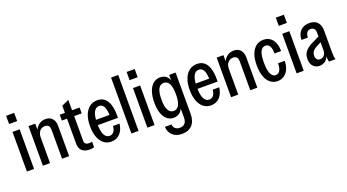

<svg xmlns="http://www.w3.org/2000/svg" viewBox="-63 -1414 4200 2324"><g transform="rotate(-20 2037.5 -252.5)"><path d="M57 0V-510H149V0ZM51 -614V-720H155V-614Z M263 0V-510H350V-414H355V0ZM510 0V-369Q510 -407 495 -424.5Q480 -442 450 -442Q419 -442 397.5 -427Q376 -412 365.5 -387.5Q355 -363 355 -333L343 -418Q363 -465 398.5 -492.5Q434 -520 484 -520Q539 -520 570 -485.5Q601 -451 601 -390V0Z M864 10Q799 10 765.5 -21.5Q732 -53 732 -115V-602L824 -643V-117Q824 -90 838.5 -77.5Q853 -65 884 -65Q897 -65 906.5 -66.5Q916 -68 922 -71V1Q912 5 896.5 7.5Q881 10 864 10ZM665 -435V-510H921V-435Z M1142 10Q1087 10 1046.5 -22Q1006 -54 984 -113.5Q962 -173 962 -254Q962 -337 985 -396.5Q1008 -456 1050.5 -488Q1093 -520 1152 -520Q1205 -520 1241 -491.5Q1277 -463 1296 -405.5Q1315 -348 1315 -262Q1315 -255 1314.5 -247.5Q1314 -240 1314 -234H1020V-302H1260L1232 -265Q1232 -361 1211.5 -404Q1191 -447 1148 -447Q1103 -447 1079 -398.5Q1055 -350 1055 -254Q1055 -160 1078 -111.5Q1101 -63 1145 -63Q1181 -63 1201 -89Q1221 -115 1225 -162H1309Q1300 -85 1257 -37.5Q1214 10 1142 10Z M1403 0V-720H1495V0Z M1609 0V-510H1701V0ZM1603 -614V-720H1707V-614Z M1979 215Q1904 215 1859.5 173.5Q1815 132 1811 63H1896Q1898 97 1920.5 116.5Q1943 136 1980 136Q2022 136 2044.5 110.5Q2067 85 2067 35V-112H2074Q2068 -62 2034 -32.5Q2000 -3 1950 -3Q1901 -3 1865 -33.5Q1829 -64 1810 -121Q1791 -178 1791 -256Q1791 -338 1811.5 -397Q1832 -456 1870 -488Q1908 -520 1961 -520Q2011 -520 2043.5 -490Q2076 -460 2082 -408H2075V-510H2158V19Q2158 113 2111.5 164Q2065 215 1979 215ZM1979 -81Q2025 -81 2048.5 -126Q2072 -171 2072 -262Q2072 -353 2048.5 -397.5Q2025 -442 1978 -442Q1932 -442 1908.5 -397Q1885 -352 1885 -261Q1885 -170 1909 -125.5Q1933 -81 1979 -81Z M2426 10Q2371 10 2330.5 -22Q2290 -54 2268 -113.5Q2246 -173 2246 -254Q2246 -337 2269 -396.5Q2292 -456 2334.5 -488Q2377 -520 2436 -520Q2489 -520 2525 -491.5Q2561 -463 2580 -405.5Q2599 -348 2599 -262Q2599 -255 2598.5 -247.5Q2598 -240 2598 -234H2304V-302H2544L2516 -265Q2516 -361 2495.5 -404Q2475 -447 2432 -447Q2387 -447 2363 -398.5Q2339 -350 2339 -254Q2339 -160 2362 -111.5Q2385 -63 2429 -63Q2465 -63 2485 -89Q2505 -115 2509 -162H2593Q2584 -85 2541 -37.5Q2498 10 2426 10Z M2687 0V-510H2774V-414H2779V0ZM2934 0V-369Q2934 -407 2919 -424.5Q2904 -442 2874 -442Q2843 -442 2821.5 -427Q2800 -412 2789.5 -387.5Q2779 -363 2779 -333L2767 -418Q2787 -465 2822.5 -492.5Q2858 -520 2908 -520Q2963 -520 2994 -485.5Q3025 -451 3025 -390V0Z M3284 10Q3232 10 3192.5 -21.5Q3153 -53 3131.5 -112.5Q3110 -172 3110 -256Q3110 -340 3132 -399Q3154 -458 3194.5 -489Q3235 -520 3289 -520Q3337 -520 3372.5 -496.5Q3408 -473 3427.5 -428Q3447 -383 3447 -318H3362Q3362 -382 3343.5 -413Q3325 -444 3290 -444Q3263 -444 3243.5 -425Q3224 -406 3213.5 -364.5Q3203 -323 3203 -256Q3203 -190 3213.5 -148Q3224 -106 3243 -86Q3262 -66 3288 -66Q3322 -66 3342 -99Q3362 -132 3362 -192H3447Q3447 -130 3426 -84.5Q3405 -39 3368.5 -14.5Q3332 10 3284 10Z M3531 0V-510H3623V0ZM3525 -614V-720H3629V-614Z M3948 0Q3943 -18 3941 -39.5Q3939 -61 3939 -85H3932V-377Q3932 -412 3916.5 -429.5Q3901 -447 3874 -447Q3840 -447 3823.5 -423Q3807 -399 3807 -360H3725Q3725 -431 3766 -475.5Q3807 -520 3881 -520Q3949 -520 3985 -481.5Q4021 -443 4021 -373V-85Q4021 -64 4023.5 -42.5Q4026 -21 4031 0ZM3825 10Q3775 10 3744 -24.5Q3713 -59 3713 -118Q3713 -172 3741 -210Q3769 -248 3830 -279L3952 -339V-265L3870 -223Q3836 -205 3819.5 -181.5Q3803 -158 3803 -127Q3803 -97 3818 -80Q3833 -63 3860 -63Q3891 -63 3911.5 -88Q3932 -113 3932 -152L3943 -81Q3929 -35 3897.5 -12.5Q3866 10 3825 10Z"/></g></svg>

Font: Instrument Sans Condensed Medium
Style: Regular
Weight: 500
Width: 3
Designer: Rodrigo Fuenzalida
Foundry: fragTYPE
Version: Version 1.000;gftools[0.9.28]